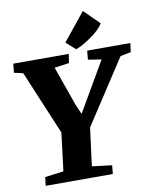

<svg xmlns="http://www.w3.org/2000/svg" viewBox="-103 -1061 926 1139"><g transform="rotate(-10 360.0 -491.5)"><path d="M84.5 -51.8 196.8 -66.4 225.1 -295.4 63.5 -680.7 9.3 -693.4 15.1 -747.1H349.1L340.8 -693.4L252.4 -680.7L336.4 -443.4L362.3 -383.3L535.2 -680.7L455.1 -693.4L460 -747.1H720.2L712.9 -693.4L649.4 -680.7L397.9 -295.4L368.2 -66.4L487.8 -51.8L482.9 0H78.6ZM340.8 -816.4 475.6 -983.4 566.9 -893.1Q549.3 -859.4 490.2 -817.9Q438.5 -781.2 397.5 -766.6Z"/></g></svg>

Font: Merriweather
Style: Heavy Italic
Weight: 900
Italic angle: -7°
Designer: Eben Sorkin
Foundry: Eben Sorkin
Version: Version 1.001